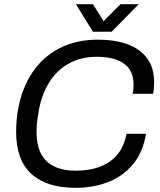

<svg xmlns="http://www.w3.org/2000/svg" viewBox="-20 -888 768 920"><path d="M341 12Q204.3 12 130.9 -54.3Q57.4 -120.5 57.4 -254.9Q57.4 -311.4 66.4 -362.9Q85 -466.5 135.7 -541.5Q186.4 -616.5 265.9 -657.3Q345.4 -698 449 -698Q530.4 -698 591 -675.9Q651.6 -653.8 685 -608.7Q718.5 -563.6 718.5 -494.4Q718.5 -481.4 717.4 -467.2Q716.4 -453 713.5 -438.5H615.8Q620.1 -462 620.1 -482.1Q620.1 -551 573.4 -583.5Q526.6 -615.9 444.2 -615.9Q367.6 -615.9 309.8 -583.7Q251.9 -551.4 215.4 -492.6Q178.8 -433.9 165.4 -354.9Q161.8 -335.4 159.4 -318.7Q157.1 -302.1 156.1 -287.3Q155.1 -272.5 155.1 -257.6Q155.1 -192.1 177.2 -150.7Q199.2 -109.2 241.4 -89.6Q283.6 -70.1 342.5 -70.1Q442.5 -70.1 505.6 -113.4Q568.8 -156.8 586.5 -246.9H679.6Q665.1 -158.3 617.5 -101Q569.8 -43.6 498.6 -15.8Q427.3 12 341 12ZM644.6 -868 515.1 -736H425.2L343.8 -868H425.4L493.6 -758.9L449.6 -759.4L557.4 -868Z"/></svg>

Font: Archivo Variable SemiBold
Style: Italic
Weight: 600
Italic angle: -10°
Designer: Hector Gatti
Foundry: Omnibus-Type
Version: Version 2.001